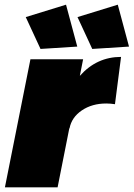

<svg xmlns="http://www.w3.org/2000/svg" viewBox="-20 -800 571 820"><path d="M497 -557 471 -355Q451 -358 434 -358Q373 -358 329.5 -328.5Q286 -299 277 -252H276L226 0H1L110 -547H335L321 -476Q393 -557 497 -557ZM262 -780 310 -601 153 -591 90 -727ZM483 -780 531 -601 374 -591 311 -727Z"/></svg>

Font: Gontserrat Black
Style: Italic
Weight: 900
Italic angle: -11.3°
Designer: Julieta Ulanovsky
Foundry: Julieta Ulanovsky
Version: Version 6.001